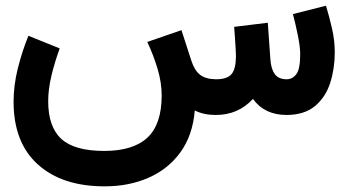

<svg xmlns="http://www.w3.org/2000/svg" viewBox="-20 -409 1239 683"><path d="M747.6 0Q704.1 0 672.9 -16.1Q665.5 72.3 622.1 132.3Q578.6 192.4 508.8 223.1Q439 253.9 352.1 253.9Q201.2 253.9 114.7 176Q28.3 98.1 28.3 -46.9Q28.3 -105 43.2 -165Q58.1 -225.1 81.1 -281.7L192.4 -236.8Q175.3 -190.4 163.3 -141.1Q151.4 -91.8 151.4 -49.3Q151.4 42 198 85Q244.6 127.9 350.6 127.9Q453.1 127.9 503.9 81.1Q554.7 34.2 555.2 -68.4Q555.2 -115.7 540.3 -165Q525.4 -214.4 503.9 -259.8L625.5 -301.8L660.6 -193.4Q671.9 -158.2 691.9 -142.8Q711.9 -127.4 748.5 -127Q788.6 -127 804 -145.8Q819.3 -164.6 819.3 -209.5Q819.3 -216.3 818.4 -234.1Q817.4 -252 815.9 -273.7Q814.5 -295.4 813 -313.5L932.6 -328.1L941.9 -197.3Q944.3 -163.1 957.8 -145Q971.2 -127 999.5 -127Q1020.5 -127 1034.2 -145.3Q1047.9 -163.6 1047.9 -215.8Q1047.9 -241.7 1039.8 -282Q1031.7 -322.3 1022 -358.9L1139.6 -388.7Q1151.9 -348.6 1161.4 -306.2Q1170.9 -263.7 1170.9 -223.1Q1170.9 -165.5 1154.8 -114.7Q1138.7 -64 1101.1 -32.2Q1063.5 -0.5 1000 0Q920.9 0 879.9 -57.1Q827.1 0 747.6 0Z"/></svg>

Font: Vazir FD-WOL
Style: Bold-FD-WOL
Weight: 700
Designer: Saber Rastikerdar
Foundry: Saber Rastikerdar
Version: Version 30.1.0